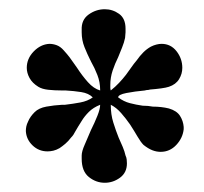

<svg xmlns="http://www.w3.org/2000/svg" viewBox="-20 -730 442 416"><path d="M197 -535Q197 -552 191 -567.5Q185 -583 177 -597Q177 -598 176.5 -598.5Q176 -599 176 -599Q169 -613 163 -628Q157 -643 157 -660Q157 -661 157 -661.5Q157 -662 157 -663Q157 -663 157 -663.5Q157 -664 157 -665Q156 -687 172 -698.5Q188 -710 207 -710Q224 -710 238 -700Q252 -690 252 -668Q252 -667 252 -666Q252 -665 252 -664Q252 -663 252 -662Q252 -661 252 -660Q252 -657 251.5 -654Q251 -651 251 -648Q249 -638 244.5 -627Q240 -616 236 -606Q229 -592 224 -577Q219 -562 219 -546Q219 -543 219 -540Q219 -537 220 -534Q230 -542 238 -550.5Q246 -559 253 -568Q259 -576 264.5 -584Q270 -592 276 -599Q283 -609 290.5 -616.5Q298 -624 307 -629Q313 -632 319 -633.5Q325 -635 330 -635Q350 -635 362.5 -619Q375 -603 375 -583Q375 -570 368 -558.5Q361 -547 346 -542Q340 -540 329 -538.5Q318 -537 305 -536Q302 -535 299.5 -535Q297 -535 294 -534Q272 -532 254 -528.5Q236 -525 236 -519Q248 -510 261.5 -506.5Q275 -503 289 -501Q295 -501 300.5 -500.5Q306 -500 311 -499Q320 -499 329 -498Q338 -497 346 -495Q363 -490 370 -479Q377 -468 378 -455Q378 -454 378 -452.5Q378 -451 378 -450Q376 -431 362 -416Q348 -401 328 -401Q319 -401 310 -404.5Q301 -408 291 -416Q285 -422 278 -434Q271 -446 262 -460Q253 -473 242.5 -485Q232 -497 220 -503Q220 -482 225.5 -464.5Q231 -447 237 -432Q242 -421 246 -411.5Q250 -402 252 -393Q254 -389 254.5 -384.5Q255 -380 255 -376Q255 -356 240 -345Q225 -334 207 -334Q188 -334 172.5 -346.5Q157 -359 157 -386Q157 -387 157 -388Q157 -389 157 -390Q157 -390 157 -391Q157 -392 157 -393Q157 -402 163.5 -416.5Q170 -431 177 -448Q185 -464 191 -479Q197 -494 197 -503Q182 -497 172.5 -487.5Q163 -478 157 -468Q153 -462 149.5 -456Q146 -450 143 -445Q141 -441 139 -438Q137 -435 134 -432Q128 -424 121.5 -418.5Q115 -413 109 -409Q102 -405 95.5 -403.5Q89 -402 83 -402Q64 -402 50.5 -415Q37 -428 36 -446Q36 -451 37 -456Q38 -461 41 -467Q43 -472 46.5 -477Q50 -482 55 -487Q64 -496 80.5 -499Q97 -502 115 -503Q117 -503 118.5 -503Q120 -503 121 -503Q138 -505 154 -508Q170 -511 181 -519Q172 -528 156 -530.5Q140 -533 122 -534Q120 -534 118 -534Q116 -534 114 -534Q98 -534 84.5 -535.5Q71 -537 63 -542Q50 -550 44 -561Q38 -572 38 -583Q38 -603 53 -618.5Q68 -634 87 -635Q95 -635 103 -632Q111 -629 118 -621Q120 -619 121.5 -617Q123 -615 125 -613Q131 -606 136 -598.5Q141 -591 147 -583Q158 -566 170.5 -552Q183 -538 197 -534Z"/></svg>

Font: CAT Schmalfette Thannhaeuser
Style: Regular
Weight: 700
Designer: Peter Wiegel nach Herbert Thanhaeuser 1939/40
Foundry: CAT-Fonts, Peter Wiegel
Version: Version 1.000